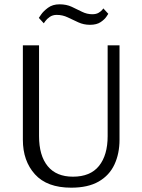

<svg xmlns="http://www.w3.org/2000/svg" viewBox="-20 -860 660 890"><path d="M310 10Q198 10 142 -52Q86 -114 86 -212V-650H161V-229Q161 -139 201 -90Q241 -41 318 -41Q399 -41 439 -91Q479 -141 479 -229V-650H534V-212Q534 -148 510.5 -97.5Q487 -47 437.5 -18.5Q388 10 310 10ZM397 -745Q368 -745 343 -756.5Q318 -768 294 -779.5Q270 -791 243 -791Q224 -791 210.5 -781.5Q197 -772 190 -762Q183 -752 183 -752L160 -777Q160 -777 170.5 -792.5Q181 -808 202.5 -824Q224 -840 256 -840Q288 -840 312.5 -828.5Q337 -817 360 -805.5Q383 -794 408 -794Q426 -794 437.5 -801Q449 -808 454 -814.5Q459 -821 459 -821L482 -796Q482 -796 473.5 -783Q465 -770 446.5 -757.5Q428 -745 397 -745Z"/></svg>

Font: Arsenal SC
Style: Regular
Weight: 400
Designer: Andrij Shevchenko
Foundry: Stairsfor
Version: Version 2.001; ttfautohint (v1.8.4.7-5d5b)